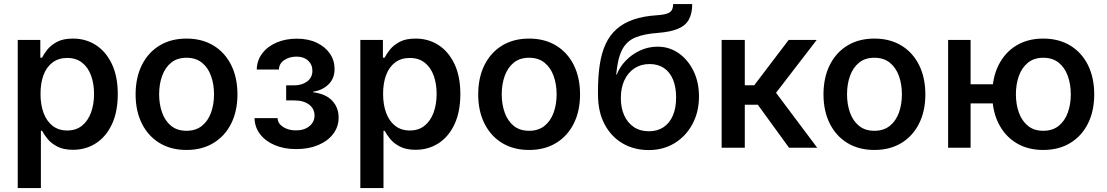

<svg xmlns="http://www.w3.org/2000/svg" viewBox="-20 -748 5605 972"><path d="M69.8 204.1V-545.9H184.1V-456.1H192.9Q202.1 -474.6 220 -497.1Q237.8 -519.5 268.8 -536.1Q299.8 -552.7 349.6 -552.7Q414.1 -552.7 465.1 -520Q516.1 -487.3 546.1 -424.6Q576.2 -361.8 576.2 -272Q576.2 -182.6 546.9 -119.6Q517.6 -56.6 466.3 -23.2Q415 10.3 349.6 10.3Q301.3 10.3 270 -6.1Q238.8 -22.5 220.7 -44.9Q202.6 -67.4 192.9 -85.9H187V204.1ZM320.3 -87.4Q365.2 -87.4 395.3 -111.8Q425.3 -136.2 440.7 -178Q456.1 -219.7 456.1 -272.5Q456.1 -324.7 440.9 -366Q425.8 -407.2 395.5 -430.9Q365.2 -454.6 320.3 -454.6Q276.4 -454.6 246.1 -431.9Q215.8 -409.2 200.4 -368.4Q185.1 -327.6 185.1 -272.5Q185.1 -217.8 200.7 -176Q216.3 -134.3 246.6 -110.8Q276.9 -87.4 320.3 -87.4Z M924.3 11.2Q845.7 11.2 787.8 -23.9Q730 -59.1 698.2 -122.6Q666.5 -186 666.5 -270Q666.5 -355 698.2 -418.7Q730 -482.4 787.8 -517.6Q845.7 -552.7 924.3 -552.7Q1002.4 -552.7 1060.5 -517.6Q1118.7 -482.4 1150.4 -418.7Q1182.1 -355 1182.1 -270Q1182.1 -186 1150.4 -122.6Q1118.7 -59.1 1060.5 -23.9Q1002.4 11.2 924.3 11.2ZM924.3 -85.9Q971.2 -85.9 1002.2 -110.8Q1033.2 -135.7 1048.3 -177.7Q1063.5 -219.7 1063.5 -270.5Q1063.5 -321.3 1048.3 -363.5Q1033.2 -405.8 1002.2 -430.7Q971.2 -455.6 924.3 -455.6Q877 -455.6 846.4 -430.7Q815.9 -405.8 800.8 -363.8Q785.6 -321.8 785.6 -270.5Q785.6 -219.7 800.8 -177.7Q815.9 -135.7 846.4 -110.8Q877 -85.9 924.3 -85.9Z M1479.5 6.8Q1418 6.8 1370.6 -13.4Q1323.2 -33.7 1296.4 -69.1Q1269.5 -104.5 1268.6 -149.9H1385.3Q1386.2 -122.6 1413.3 -105.2Q1440.4 -87.9 1478.5 -87.9Q1520.5 -87.9 1546.4 -109.4Q1572.3 -130.9 1572.3 -162.6Q1572.3 -197.8 1544.4 -218.8Q1516.6 -239.7 1468.3 -239.7H1428.7V-315.9H1468.3Q1508.8 -315.9 1535.2 -335.7Q1561.5 -355.5 1561.5 -389.6Q1561.5 -421.4 1539.6 -441.4Q1517.6 -461.4 1481 -461.4Q1445.3 -461.4 1418.9 -443.6Q1392.6 -425.8 1392.1 -396H1279.8Q1280.8 -441.9 1307.4 -477.3Q1334 -512.7 1379.9 -532.5Q1425.8 -552.2 1482.9 -552.2Q1540.5 -552.2 1583.5 -531.7Q1626.5 -511.2 1650.1 -476.6Q1673.8 -441.9 1673.8 -398.9Q1673.8 -350.6 1642.8 -320.6Q1611.8 -290.5 1565.9 -284.2V-280.8Q1629.9 -272.5 1662.1 -237.8Q1694.3 -203.1 1694.3 -152.8Q1694.3 -106.4 1667 -70.3Q1639.6 -34.2 1591.1 -13.7Q1542.5 6.8 1479.5 6.8Z M1804.2 204.1V-545.9H1918.5V-456.1H1927.2Q1936.5 -474.6 1954.3 -497.1Q1972.2 -519.5 2003.2 -536.1Q2034.2 -552.7 2084 -552.7Q2148.4 -552.7 2199.5 -520Q2250.5 -487.3 2280.5 -424.6Q2310.5 -361.8 2310.5 -272Q2310.5 -182.6 2281.2 -119.6Q2252 -56.6 2200.7 -23.2Q2149.4 10.3 2084 10.3Q2035.6 10.3 2004.4 -6.1Q1973.1 -22.5 1955.1 -44.9Q1937 -67.4 1927.2 -85.9H1921.4V204.1ZM2054.7 -87.4Q2099.6 -87.4 2129.6 -111.8Q2159.7 -136.2 2175 -178Q2190.4 -219.7 2190.4 -272.5Q2190.4 -324.7 2175.3 -366Q2160.2 -407.2 2129.9 -430.9Q2099.6 -454.6 2054.7 -454.6Q2010.7 -454.6 1980.5 -431.9Q1950.2 -409.2 1934.8 -368.4Q1919.4 -327.6 1919.4 -272.5Q1919.4 -217.8 1935.1 -176Q1950.7 -134.3 1981 -110.8Q2011.2 -87.4 2054.7 -87.4Z M2658.7 11.2Q2580.1 11.2 2522.2 -23.9Q2464.4 -59.1 2432.6 -122.6Q2400.9 -186 2400.9 -270Q2400.9 -355 2432.6 -418.7Q2464.4 -482.4 2522.2 -517.6Q2580.1 -552.7 2658.7 -552.7Q2736.8 -552.7 2794.9 -517.6Q2853 -482.4 2884.8 -418.7Q2916.5 -355 2916.5 -270Q2916.5 -186 2884.8 -122.6Q2853 -59.1 2794.9 -23.9Q2736.8 11.2 2658.7 11.2ZM2658.7 -85.9Q2705.6 -85.9 2736.6 -110.8Q2767.6 -135.7 2782.7 -177.7Q2797.9 -219.7 2797.9 -270.5Q2797.9 -321.3 2782.7 -363.5Q2767.6 -405.8 2736.6 -430.7Q2705.6 -455.6 2658.7 -455.6Q2611.3 -455.6 2580.8 -430.7Q2550.3 -405.8 2535.2 -363.8Q2520 -321.8 2520 -270.5Q2520 -219.7 2535.2 -177.7Q2550.3 -135.7 2580.8 -110.8Q2611.3 -85.9 2658.7 -85.9Z M3264.2 11.7Q3190.4 11.7 3132.3 -22Q3074.2 -55.7 3040.8 -118.7Q3007.3 -181.6 3007.3 -270.5V-288.1Q3007.3 -361.8 3016.4 -421.1Q3025.4 -480.5 3045.9 -524.9Q3066.4 -569.3 3101.1 -600.3Q3135.7 -631.3 3186.5 -648.9Q3237.3 -666.5 3307.1 -670.9Q3341.3 -673.3 3358.6 -679.9Q3376 -686.5 3381.8 -698.2Q3387.7 -710 3387.7 -727.5H3484.4Q3484.4 -679.2 3467 -648.4Q3449.7 -617.7 3411.9 -602.1Q3374 -586.4 3311.5 -581.5Q3241.7 -576.7 3197.3 -558.6Q3152.8 -540.5 3129.9 -496.8Q3106.9 -453.1 3099.6 -371.1H3102.5Q3116.7 -408.2 3147.2 -440.2Q3177.7 -472.2 3219.5 -491.9Q3261.2 -511.7 3309.1 -511.7Q3368.2 -511.7 3415.3 -479Q3462.4 -446.3 3490.5 -389.4Q3518.6 -332.5 3518.6 -259.3Q3518.6 -181.6 3485.8 -120.4Q3453.1 -59.1 3395.8 -23.7Q3338.4 11.7 3264.2 11.7ZM3265.1 -83.5Q3308.1 -83.5 3338.9 -104Q3369.6 -124.5 3386.2 -162.6Q3402.8 -200.7 3402.8 -254.4Q3402.8 -307.6 3387 -345.5Q3371.1 -383.3 3341.1 -403.6Q3311 -423.8 3268.6 -423.8Q3225.1 -423.8 3192.1 -402.3Q3159.2 -380.9 3141.1 -342Q3123 -303.2 3123 -251.5Q3123 -201.7 3140.1 -163.8Q3157.2 -126 3189 -104.7Q3220.7 -83.5 3265.1 -83.5Z M3633.3 0V-545.9H3750.5V-316.4H3798.3L3972.7 -545.9H4114.7L3908.7 -278.3L4117.2 0H3974.6L3816.4 -217.8H3750.5V0Z M4406.7 11.2Q4328.1 11.2 4270.3 -23.9Q4212.4 -59.1 4180.7 -122.6Q4148.9 -186 4148.9 -270Q4148.9 -355 4180.7 -418.7Q4212.4 -482.4 4270.3 -517.6Q4328.1 -552.7 4406.7 -552.7Q4484.9 -552.7 4543 -517.6Q4601.1 -482.4 4632.8 -418.7Q4664.6 -355 4664.6 -270Q4664.6 -186 4632.8 -122.6Q4601.1 -59.1 4543 -23.9Q4484.9 11.2 4406.7 11.2ZM4406.7 -85.9Q4453.6 -85.9 4484.6 -110.8Q4515.6 -135.7 4530.8 -177.7Q4545.9 -219.7 4545.9 -270.5Q4545.9 -321.3 4530.8 -363.5Q4515.6 -405.8 4484.6 -430.7Q4453.6 -455.6 4406.7 -455.6Q4359.4 -455.6 4328.9 -430.7Q4298.3 -405.8 4283.2 -363.8Q4268.1 -321.8 4268.1 -270.5Q4268.1 -219.7 4283.2 -177.7Q4298.3 -135.7 4328.9 -110.8Q4359.4 -85.9 4406.7 -85.9Z M4779.8 0V-545.9H4893.6V0ZM4863.3 -224.6V-321.3H5048.8V-224.6ZM5261.2 11.2Q5183.1 11.2 5125.2 -23.9Q5067.4 -59.1 5035.4 -122.6Q5003.4 -186 5003.4 -270Q5003.4 -355 5035.4 -418.7Q5067.4 -482.4 5125.2 -517.6Q5183.1 -552.7 5261.2 -552.7Q5339.8 -552.7 5397.9 -517.6Q5456.1 -482.4 5487.8 -418.7Q5519.5 -355 5519.5 -270Q5519.5 -186 5487.8 -122.6Q5456.1 -59.1 5397.9 -23.9Q5339.8 11.2 5261.2 11.2ZM5261.2 -85.9Q5308.6 -85.9 5339.6 -110.8Q5370.6 -135.7 5385.7 -177.7Q5400.9 -219.7 5400.9 -270.5Q5400.9 -321.3 5385.7 -363.5Q5370.6 -405.8 5339.6 -430.7Q5308.6 -455.6 5261.2 -455.6Q5214.8 -455.6 5184.1 -430.7Q5153.3 -405.8 5138.2 -363.8Q5123 -321.8 5123 -270.5Q5123 -219.7 5138.2 -177.7Q5153.3 -135.7 5184.1 -110.8Q5214.8 -85.9 5261.2 -85.9Z"/></svg>

Font: Inter Cardless
Style: Medium
Weight: 500
Designer: Rasmus Andersson
Foundry: rsms
Version: Version 4.001;git-9221beed3